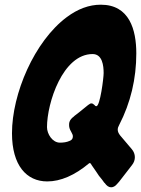

<svg xmlns="http://www.w3.org/2000/svg" viewBox="-20 -768 600 817"><path d="M487 5C500 -12 513 -29 525 -44L542 -66C558 -86 558 -113 541 -133L491 -192C484 -201 481 -209 481 -216C481 -223 483 -229 487 -236C536 -331 560 -433 560 -541C560 -641 531 -748 409 -748C359 -748 311 -730 264 -695C126 -592 31 -369 31 -201C31 -64 93 4 181 4C238 4 298 -22 359 -73C360 -74 361 -74 362 -74C363 -74 365 -73 366 -72C368 -68 370 -65 371 -64L389 -38C397 -25 405 -14 414 -4L422 7C422 8 423 8 423 9L425 10C434 23 443 29 453 29C462 29 471 24 479 14ZM275 -168C264 -163 250 -161 235 -161C203 -161 180 -198 180 -227C180 -330 247 -538 374 -538C416 -538 421 -488 421 -457C421 -436 406 -316 390 -316C387 -316 384 -318 381 -322C377 -326 373 -328 369 -328C365 -328 361 -326 358 -323L356 -322C345 -314 329 -299 297 -275L294 -272C273 -257 274 -242 274 -235C274 -226 277 -217 282 -209L285 -203C288 -198 290 -193 290 -188C290 -184 290 -173 275 -168Z"/></svg>

Font: Bangerz
Style: Bold
Weight: 700
Designer: vernon adams
Foundry: Vernon Adams
Version: Version 2.10;December 28, 2023;FontCreator 13.0.0.2683 64-bi